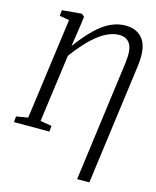

<svg xmlns="http://www.w3.org/2000/svg" viewBox="-143 -850 965 1184"><g transform="rotate(15 339.5 -258.0)"><path d="M465.5 239 568 -530.5Q579 -613.5 558 -650.5Q537 -687.5 487.5 -687.5Q449.5 -687.5 407.5 -667.2Q365.5 -647 317.5 -601.8Q269.5 -556.5 213.5 -481L155 -49.5L227.5 -37L224.5 0H-2L1.5 -37L76 -49.5L163.5 -695.5L101.5 -706L105 -743L223.5 -753.5H231L247.5 -739L241.5 -692L219.5 -545Q274.5 -619.5 322.8 -665.5Q371 -711.5 417 -732.5Q463 -753.5 509.5 -753.5Q587 -753.5 624.5 -699.8Q662 -646 646.5 -531L543.5 239Z"/></g></svg>

Font: Merriweather 36pt Light
Style: Italic
Weight: 300
Italic angle: -7.8°
Version: Version 2.101